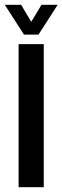

<svg xmlns="http://www.w3.org/2000/svg" viewBox="-26 -785 262 805"><path d="M52 0V-600H157.5V0ZM74.5 -640 -6 -765H62.5L105 -693.5L148 -765H216L135.5 -640Z"/></svg>

Font: Big Shoulders Medium
Style: Regular
Weight: 500
Designer: Patric King
Foundry: XO Type Co
Version: Version 2.002